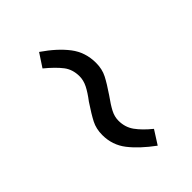

<svg xmlns="http://www.w3.org/2000/svg" viewBox="-3 -535 436 436"><g transform="rotate(45 215.5 -317.0)"><path d="M213 -296Q196 -309 183 -315.5Q170 -322 157 -322Q135 -322 119.5 -310Q104 -298 85 -275L53 -296Q77 -331 102.5 -350.5Q128 -370 162 -370Q182 -370 197.5 -362Q213 -354 235 -339Q253 -326 265.5 -319.5Q278 -313 291 -313Q312 -313 328 -324.5Q344 -336 361 -357L394 -336Q369 -302 344.5 -283Q320 -264 288 -264Q268 -264 252.5 -272Q237 -280 213 -296Z"/></g></svg>

Font: Fira Sans Condensed Light
Style: Italic
Weight: 300
Width: 3
Italic angle: -8°
Designer: Carrois Corporate & Edenspiekermann AG
Foundry: Carrois Corporate GbR & Edenspiekermann AG
Version: Version 4.203